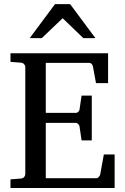

<svg xmlns="http://www.w3.org/2000/svg" viewBox="-20 -936 623 956"><path d="M32.2 0V-43L84 -46.9Q94.7 -47.9 100.3 -54.7Q106 -61.5 106 -68.8V-602.1Q106 -609.4 100.3 -616.2Q94.7 -623 84 -624L32.2 -627.9V-670.9H518.1V-522H458L442.9 -604Q441.9 -611.3 436.8 -617.2Q431.6 -623 424.8 -623H208V-374H357.9Q364.7 -374 370.4 -379.9Q376 -385.7 376 -391.1L386.2 -460H437V-236.8H386.2L376 -306.2Q376 -311.5 370.1 -317.9Q364.3 -324.2 357.9 -324.2H208V-48.8H460.9Q467.3 -48.8 472.7 -55.7Q478 -62.5 479 -67.9L497.1 -167H550.8V0ZM395 -746.1 292 -845.2 188 -746.1H127.9L253.9 -915.5H329.1L455.1 -746.1Z"/></svg>

Font: Charis SIL
Style: Regular
Weight: 400
Foundry: SIL International
Version: Version 4.112